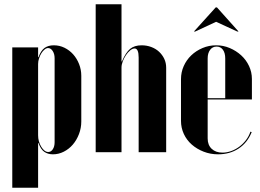

<svg xmlns="http://www.w3.org/2000/svg" viewBox="-20 -719 1230 907"><path d="M38 -495H160V-449H162Q173 -480 190.5 -492.5Q208 -505 234 -505Q261 -505 284.5 -493.5Q308 -482 325.5 -462.5Q343 -443 353.5 -416.5Q364 -390 364 -361V-145Q364 -114 353 -85.5Q342 -57 324 -36Q306 -15 281.5 -2.5Q257 10 230 10Q206 10 189 -2Q172 -14 162 -43H160V168H38ZM160 -80Q160 -50 175 -25.5Q190 -1 208 -1Q221 -1 229.5 -14Q238 -27 238 -47V-444Q238 -464 229 -478Q220 -492 207 -492Q199 -492 190.5 -485Q182 -478 175.5 -467.5Q169 -457 164.5 -443.5Q160 -430 160 -417Z M556 -429Q574 -471 594.5 -488Q615 -505 649 -505Q673 -505 694.5 -497Q716 -489 731.5 -474.5Q747 -460 756 -441Q765 -422 765 -399V0H635V-447Q635 -490 616 -490Q606 -490 595 -481Q584 -472 575 -458.5Q566 -445 560 -429.5Q554 -414 554 -400V0H432V-699H554V-429Z M835 -345Q835 -378 848 -407Q861 -436 883.5 -457.5Q906 -479 936.5 -492Q967 -505 1001 -505Q1035 -505 1065.5 -492Q1096 -479 1119.5 -457.5Q1143 -436 1156.5 -407Q1170 -378 1170 -346V-249H961V-65Q961 -34 980 -16Q999 2 1031 2Q1052 2 1072.5 -5.5Q1093 -13 1111 -26.5Q1129 -40 1142.5 -58Q1156 -76 1163 -97L1169 -95Q1149 -45 1107.5 -17.5Q1066 10 1010 10Q974 10 942 -2.5Q910 -15 886 -36Q862 -57 848.5 -86Q835 -115 835 -148ZM1044 -255V-443Q1044 -469 1033 -484Q1022 -499 1003 -499Q984 -499 972.5 -483.5Q961 -468 961 -443V-255ZM999 -684H1005L1107 -570H1101L1001 -616L902 -570H896Z"/></svg>

Font: Moniqa Black Display
Style: Regular
Weight: 900
Designer: Rajesh Rajput
Foundry: Rajesh Rajput
Version: Version 1.000